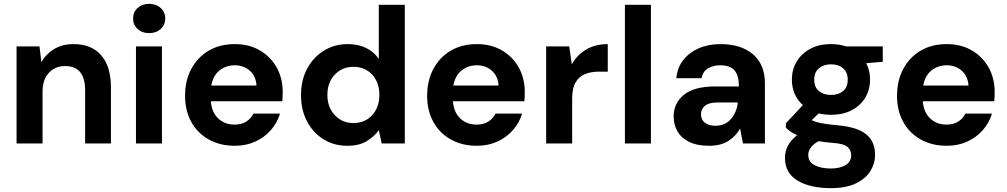

<svg xmlns="http://www.w3.org/2000/svg" viewBox="-20 -745 5230 997"><path d="M66 0V-504H185L195 -422Q218 -464 260.5 -490Q303 -516 362 -516Q455 -516 505.5 -458Q556 -400 556 -291V0H422V-278Q422 -338 396.5 -370Q371 -402 318 -402Q267 -402 234 -367Q201 -332 201 -269V0Z M754 -573Q718 -573 694.5 -594.5Q671 -616 671 -649Q671 -682 694.5 -703.5Q718 -725 754 -725Q791 -725 814.5 -703.5Q838 -682 838 -649Q838 -616 814.5 -594.5Q791 -573 754 -573ZM686 0V-504H821V0Z M1199 12Q1123 12 1064.5 -20.5Q1006 -53 973.5 -111.5Q941 -170 941 -247Q941 -326 973 -386.5Q1005 -447 1063 -481.5Q1121 -516 1199 -516Q1274 -516 1330 -483Q1386 -450 1417 -394Q1448 -338 1448 -267Q1448 -256 1447.5 -244Q1447 -232 1446 -219H1075Q1079 -163 1112.5 -130.5Q1146 -98 1198 -98Q1235 -98 1259.5 -114Q1284 -130 1296 -155H1434Q1420 -108 1387 -70Q1354 -32 1306 -10Q1258 12 1199 12ZM1199 -406Q1155 -406 1121 -380Q1087 -354 1077 -301H1312Q1309 -349 1277.5 -377.5Q1246 -406 1199 -406Z M1783 12Q1714 12 1659.5 -22Q1605 -56 1574 -115.5Q1543 -175 1543 -251Q1543 -328 1574.5 -387.5Q1606 -447 1661 -481.5Q1716 -516 1786 -516Q1840 -516 1881 -496Q1922 -476 1947 -439V-720H2082V0H1962L1947 -69Q1924 -37 1885 -12.5Q1846 12 1783 12ZM1815 -106Q1875 -106 1912.5 -147Q1950 -188 1950 -252Q1950 -317 1912.5 -357.5Q1875 -398 1815 -398Q1757 -398 1718.5 -357.5Q1680 -317 1680 -252Q1680 -188 1718.5 -147Q1757 -106 1815 -106Z M2456 12Q2380 12 2321.5 -20.5Q2263 -53 2230.5 -111.5Q2198 -170 2198 -247Q2198 -326 2230 -386.5Q2262 -447 2320 -481.5Q2378 -516 2456 -516Q2531 -516 2587 -483Q2643 -450 2674 -394Q2705 -338 2705 -267Q2705 -256 2704.5 -244Q2704 -232 2703 -219H2332Q2336 -163 2369.5 -130.5Q2403 -98 2455 -98Q2492 -98 2516.5 -114Q2541 -130 2553 -155H2691Q2677 -108 2644 -70Q2611 -32 2563 -10Q2515 12 2456 12ZM2456 -406Q2412 -406 2378 -380Q2344 -354 2334 -301H2569Q2566 -349 2534.5 -377.5Q2503 -406 2456 -406Z M2816 0V-504H2936L2949 -411Q2976 -459 3023.5 -487.5Q3071 -516 3136 -516V-373H3090Q3050 -373 3018.5 -360.5Q2987 -348 2969 -317.5Q2951 -287 2951 -233V0Z M3225 0V-720H3360V0Z M3662 12Q3599 12 3558 -8.5Q3517 -29 3497.5 -63.5Q3478 -98 3478 -140Q3478 -209 3531 -252.5Q3584 -296 3693 -296H3817Q3817 -352 3794.5 -379Q3772 -406 3720 -406Q3683 -406 3656 -389.5Q3629 -373 3623 -339H3492Q3497 -393 3527.5 -432.5Q3558 -472 3608 -494Q3658 -516 3721 -516Q3828 -516 3890 -463Q3952 -410 3952 -312V0H3838L3823 -77Q3801 -38 3762 -13Q3723 12 3662 12ZM3694 -92Q3746 -92 3776 -127.5Q3806 -163 3811 -212V-213H3708Q3662 -213 3641 -196Q3620 -179 3620 -152Q3620 -123 3640.5 -107.5Q3661 -92 3694 -92Z M4295 -149Q4261 -149 4231 -156L4195 -121Q4212 -112 4241 -106Q4270 -100 4333 -94Q4432 -85 4478 -47.5Q4524 -10 4524 59Q4524 104 4499.5 143.5Q4475 183 4424 207.5Q4373 232 4295 232Q4186 232 4121 192.5Q4056 153 4056 74Q4056 7 4119 -43Q4100 -52 4085.5 -61.5Q4071 -71 4061 -82V-105L4149 -199Q4092 -251 4092 -332Q4092 -383 4116.5 -424.5Q4141 -466 4186.5 -491Q4232 -516 4295 -516Q4338 -516 4374 -504H4564V-424L4478 -417Q4498 -378 4498 -332Q4498 -281 4474 -239.5Q4450 -198 4404.5 -173.5Q4359 -149 4295 -149ZM4295 -252Q4334 -252 4358 -272Q4382 -292 4382 -331Q4382 -370 4358 -390.5Q4334 -411 4295 -411Q4257 -411 4232.5 -390.5Q4208 -370 4208 -331Q4208 -292 4232.5 -272Q4257 -252 4295 -252ZM4177 60Q4177 96 4210.5 113Q4244 130 4294 130Q4342 130 4371 112Q4400 94 4400 62Q4400 35 4381 18Q4362 1 4305 -3Q4265 -6 4231 -12Q4203 3 4190 21.5Q4177 40 4177 60Z M4896 12Q4820 12 4761.5 -20.5Q4703 -53 4670.5 -111.5Q4638 -170 4638 -247Q4638 -326 4670 -386.5Q4702 -447 4760 -481.5Q4818 -516 4896 -516Q4971 -516 5027 -483Q5083 -450 5114 -394Q5145 -338 5145 -267Q5145 -256 5144.5 -244Q5144 -232 5143 -219H4772Q4776 -163 4809.5 -130.5Q4843 -98 4895 -98Q4932 -98 4956.5 -114Q4981 -130 4993 -155H5131Q5117 -108 5084 -70Q5051 -32 5003 -10Q4955 12 4896 12ZM4896 -406Q4852 -406 4818 -380Q4784 -354 4774 -301H5009Q5006 -349 4974.5 -377.5Q4943 -406 4896 -406Z"/></svg>

Font: DM Sans
Style: Bold
Weight: 700
Designer: Colophon Foundry, Jonny Pinhorn
Foundry: Colophon Foundry
Version: Version 4.004; ttfautohint (v1.8.4.7-5d5b)